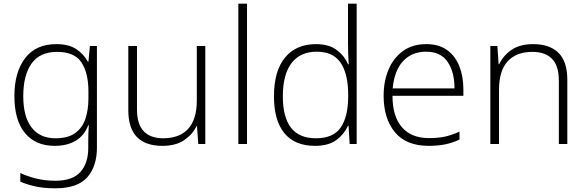

<svg xmlns="http://www.w3.org/2000/svg" viewBox="-20 -780 3176 1040"><path d="M285 -541Q351 -541 391.5 -515Q432 -489 456 -446H459L467 -531H505V20Q505 121 452.5 180.5Q400 240 279 240Q219 240 173 230Q127 220 90 204V157Q127 175 175.5 187Q224 199 280 199Q374 199 416 151Q458 103 458 22V-13Q458 -60 461 -102H458Q437 -46 390.5 -18Q344 10 276 10Q173 10 115.5 -59Q58 -128 58 -260Q58 -389 116 -465Q174 -541 285 -541ZM289 -499Q196 -499 151 -436Q106 -373 106 -259Q106 -148 151 -89.5Q196 -31 280 -31Q350 -31 389 -60.5Q428 -90 443.5 -139Q459 -188 459 -246V-285Q459 -384 421.5 -441.5Q384 -499 289 -499Z M1092 -531V0H1054L1047 -98H1045Q1024 -53 978.5 -21.5Q933 10 860 10Q675 10 675 -183V-531H722V-188Q722 -107 758.5 -69Q795 -31 864 -31Q952 -31 999 -82Q1046 -133 1046 -236V-531Z M1318 0H1271V-760H1318Z M1686 10Q1577 10 1520.5 -58.5Q1464 -127 1464 -258Q1464 -396 1524 -468.5Q1584 -541 1692 -541Q1761 -541 1803.5 -509.5Q1846 -478 1865 -432H1869Q1867 -458 1866 -488Q1865 -518 1865 -544V-760H1912V0H1874L1868 -99H1865Q1845 -54 1802.5 -22Q1760 10 1686 10ZM1691 -31Q1786 -31 1826 -90Q1866 -149 1866 -259V-266Q1866 -379 1825.5 -439.5Q1785 -500 1696 -500Q1606 -500 1559 -438Q1512 -376 1512 -258Q1512 -146 1556 -88.5Q1600 -31 1691 -31Z M2289 -541Q2357 -541 2401.5 -509Q2446 -477 2468 -421.5Q2490 -366 2490 -295V-261H2106Q2106 -150 2157 -91Q2208 -32 2303 -32Q2352 -32 2388 -39.5Q2424 -47 2469 -67V-24Q2430 -6 2391 2Q2352 10 2302 10Q2180 10 2119 -64Q2058 -138 2058 -261Q2058 -340 2084.5 -403Q2111 -466 2162.5 -503.5Q2214 -541 2289 -541ZM2288 -500Q2211 -500 2163.5 -449Q2116 -398 2107 -301H2442Q2442 -390 2404.5 -445Q2367 -500 2288 -500Z M2868 -541Q2957 -541 3005 -494Q3053 -447 3053 -347V0H3007V-344Q3007 -424 2970 -461.5Q2933 -499 2864 -499Q2777 -499 2730 -448Q2683 -397 2683 -294V0H2636V-531H2674L2681 -432H2684Q2704 -477 2749.5 -509Q2795 -541 2868 -541Z"/></svg>

Font: Noto Sans Thaana ExtraLight
Style: Regular
Weight: 200
Designer: David Williams
Foundry: Google Inc.
Version: Version 3.001; ttfautohint (v1.8.4.7-5d5b)